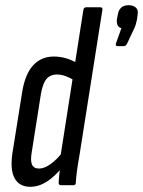

<svg xmlns="http://www.w3.org/2000/svg" viewBox="-20 -711 549 737"><path d="M96 6Q54 6 36 -27Q18 -60 28 -125L65 -357Q76 -426 107 -460Q138 -494 187 -494Q211 -494 234.5 -487Q258 -480 279 -467L268 -401Q248 -413 231.5 -419Q215 -425 199 -425Q182 -425 169.5 -417.5Q157 -410 149.5 -393.5Q142 -377 137 -350L102 -128Q96 -94 103 -79Q110 -64 130 -64Q150 -64 174 -81Q198 -98 221 -128L222 -72Q189 -32 158.5 -13Q128 6 96 6ZM214 0Q205 0 205 -10Q206 -30 209.5 -57Q213 -84 215 -100L212 -110L300 -673Q302 -683 310 -683H365Q375 -683 373 -673L286 -121Q279 -82 275.5 -55Q272 -28 271 -10Q271 0 262 0ZM431 -534Q426 -534 425 -537Q424 -540 425 -544L446 -603Q425 -608 429 -639L432 -654Q438 -691 473 -691Q492 -691 502 -681.5Q512 -672 508 -653L506 -637Q504 -627 501 -616.5Q498 -606 491 -593L468 -544Q463 -534 456 -534Z"/></svg>

Font: Sofia Sans Extra Condensed Medium
Style: Italic
Weight: 500
Italic angle: -9°
Version: Version 4.100